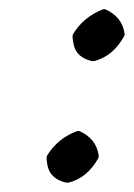

<svg xmlns="http://www.w3.org/2000/svg" viewBox="-20 -434 290 415"><path d="M136.7 -356 137.7 -359.9Q160.2 -397.5 203.1 -414.1H207Q244.6 -397.9 249.5 -359.9L248.5 -356Q224.1 -312 183.1 -301.8H179.2Q145 -309.6 139.2 -337.9Q137.2 -346.2 136.7 -356ZM80.6 -92.8 81.5 -97.2Q104 -134.8 147 -150.9H150.9Q188.5 -134.8 193.4 -97.2L192.9 -92.8Q168.5 -48.8 127.4 -39.1H123.5Q89.4 -46.9 83 -74.7Q81.1 -83 80.6 -92.8Z"/></svg>

Font: Linux Biolinum Capitals O
Style: Italic Samll Caps
Weight: 400
Italic angle: -12°
Designer: Philipp H. Poll
Foundry: Philipp H. Poll
Version: Version 0.6.2